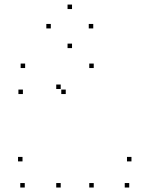

<svg xmlns="http://www.w3.org/2000/svg" viewBox="-20 -827 660 857"><path d="M82.2 -407.2V-427.2H62.2V-407.2ZM273.5 -407.2V-427.2H253.5V-407.2ZM251 -429.7V-449.7H231V-429.7ZM251 10V-10H231V10ZM398.4 10V-10H378.4V10ZM398.4 -523.3V-543.3H378.4V-523.3ZM92.2 -523.3V-543.3H72.2V-523.3ZM556.8 10V-10H536.8V10ZM566.8 -106.6V-126.6H546.8V-106.6ZM80.5 -106.6V-126.6H60.5V-106.6ZM90.5 10V-10H70.5V10ZM396.2 -700.1V-720.1H376.2V-700.1ZM301.5 -786.6V-806.6H281.5V-786.6ZM206.8 -700.1V-720.1H186.8V-700.1ZM301.5 -612.3V-632.3H281.5V-612.3Z"/></svg>

Font: Monaspace Argon Dots Var
Style: Regular
Weight: 400
Designer: Riley Cran and the Lettermatic Team
Version: Version 1.100 (Monaspace Argon Dots)